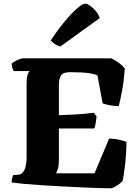

<svg xmlns="http://www.w3.org/2000/svg" viewBox="-20 -1020 752 1040"><path d="M582 0Q566 0 526.5 -1Q487 -2 434 -4.5Q381 -7 323 -10Q265 -13 209.5 -16.5Q154 -20 110.5 -24Q67 -28 43 -32Q43 -44 46 -55.5Q49 -67 51 -71L80 -74Q102 -76 113 -101Q124 -126 124 -169V-561Q124 -594 128 -609.5Q132 -625 136.5 -630Q141 -635 140 -635H54Q51 -640 47.5 -651Q44 -662 43 -675Q49 -681 61 -688Q73 -695 85.5 -699.5Q98 -704 103 -704H583Q601 -696 622.5 -680.5Q644 -665 656 -648Q651 -580 641 -527Q631 -474 623 -445Q602 -445 577.5 -449.5Q553 -454 536 -460L508 -611Q499 -618 463 -623.5Q427 -629 358 -629Q321 -629 310 -610Q299 -591 299 -561V-396Q338 -398 367.5 -399Q397 -400 425.5 -402.5Q454 -405 488 -409L503 -390Q499 -346 491 -324H299V-144Q299 -122 293.5 -104.5Q288 -87 283 -81H492L571 -269Q600 -269 627.5 -262.5Q655 -256 665 -251Q665 -194 658.5 -136Q652 -78 645 -42Q641 -35 627.5 -25Q614 -15 601 -7.5Q588 0 582 0ZM307 -768Q291 -772 276.5 -782Q262 -792 255 -801Q294 -860 331 -904.5Q368 -949 397.5 -974.5Q427 -1000 441 -1000Q452 -1000 468 -989Q484 -978 499 -960Q514 -942 520 -922Z"/></svg>

Font: Texturina Black
Style: Regular
Weight: 900
Designer: Guillermo Torres Carreño
Foundry: Omnibus-Type
Version: Version 1.002; ttfautohint (v1.8.3)